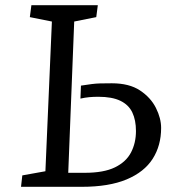

<svg xmlns="http://www.w3.org/2000/svg" viewBox="-20 -720 670 740"><path d="M180 -637 95 -654 101 -700H357L351 -654L266 -637L243 -54H307Q380 -54 423 -75Q466 -96 485 -132.5Q504 -169 504 -215Q504 -257 490 -286.5Q476 -316 444 -331.5Q412 -347 359 -347Q340 -347 324 -345.5Q308 -344 290 -340L292 -390Q318 -394 333.5 -396Q349 -398 365.5 -398.5Q382 -399 411 -399Q478 -399 519.5 -371.5Q561 -344 581 -304Q601 -264 601 -227Q601 -159 568.5 -108Q536 -57 468 -28.5Q400 0 295 0H61L66 -44L155 -60Z"/></svg>

Font: Literata
Style: Italic
Weight: 400
Italic angle: -2°
Designer: Latin by Veronika Burian and Jose Scaglione. Greek by Irene Vlachou. Cyrillic by Vera Evstafieva
Foundry: TypeTogether
Version: Version 3.103;gftools[0.9.29]